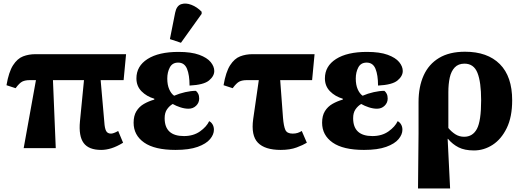

<svg xmlns="http://www.w3.org/2000/svg" viewBox="-20 -845 2981 1095"><path d="M115 0 185 -388H150Q124 -388 107.5 -380Q91 -372 69 -342L17 -359Q30 -435 54.5 -473Q79 -511 111.5 -523.5Q144 -536 182 -536H699L685 -388H554L575 -148Q577 -114 585 -98.5Q593 -83 613 -83Q627 -83 654 -98L682 -31Q646 -9 615.5 0.5Q585 10 557 10Q486 10 457 -29.5Q428 -69 436 -153L459 -388H282L298 0Z M981 10Q862 10 802 -32Q742 -74 742 -145Q742 -185 758 -211Q774 -237 801 -252.5Q828 -268 860 -277V-282Q816 -295 787 -324.5Q758 -354 758 -398Q758 -468 821.5 -508.5Q885 -549 998 -549Q1071 -549 1116 -532.5Q1161 -516 1181.5 -491Q1202 -466 1202 -440Q1202 -411 1172 -386Q1142 -361 1061 -357Q1061 -417 1046.5 -452.5Q1032 -488 996 -488Q963 -488 948.5 -460.5Q934 -433 934 -397Q934 -361 945 -336Q956 -311 973 -299Q1003 -312 1036.5 -319.5Q1070 -327 1097 -327Q1105 -321 1110.5 -310Q1116 -299 1116 -283Q1116 -259 1098.5 -242Q1081 -225 1055 -225Q1033 -225 1008.5 -233Q984 -241 965 -252Q946 -241 932.5 -221.5Q919 -202 919 -171Q919 -69 1029 -69Q1083 -69 1120.5 -95.5Q1158 -122 1173 -154Q1185 -148 1192.5 -135Q1200 -122 1200 -105Q1200 -78 1178 -51.5Q1156 -25 1107.5 -7.5Q1059 10 981 10ZM1012 -601 949 -622 979 -773Q987 -812 1013 -821Q1039 -830 1071.5 -817.5Q1104 -805 1130 -778V-766Z M1581 10Q1491 10 1451 -31Q1411 -72 1424 -166L1456 -388H1388Q1362 -388 1345.5 -380Q1329 -372 1307 -342L1255 -359Q1268 -435 1292.5 -473Q1317 -511 1349.5 -523.5Q1382 -536 1420 -536H1774L1760 -388H1578L1594 -173Q1598 -125 1607.5 -104Q1617 -83 1649 -83Q1665 -83 1677.5 -87Q1690 -91 1701 -98L1730 -31Q1709 -18 1671.5 -4Q1634 10 1581 10Z M2056 10Q1937 10 1877 -32Q1817 -74 1817 -145Q1817 -185 1833 -211Q1849 -237 1876 -252.5Q1903 -268 1935 -277V-282Q1891 -295 1862 -324.5Q1833 -354 1833 -398Q1833 -468 1896.5 -508.5Q1960 -549 2073 -549Q2146 -549 2191 -532.5Q2236 -516 2256.5 -491Q2277 -466 2277 -440Q2277 -411 2247 -386Q2217 -361 2136 -357Q2136 -417 2121.5 -452.5Q2107 -488 2071 -488Q2038 -488 2023.5 -460.5Q2009 -433 2009 -397Q2009 -361 2020 -336Q2031 -311 2048 -299Q2078 -312 2111.5 -319.5Q2145 -327 2172 -327Q2180 -321 2185.5 -310Q2191 -299 2191 -283Q2191 -259 2173.5 -242Q2156 -225 2130 -225Q2108 -225 2083.5 -233Q2059 -241 2040 -252Q2021 -241 2007.5 -221.5Q1994 -202 1994 -171Q1994 -69 2104 -69Q2158 -69 2195.5 -95.5Q2233 -122 2248 -154Q2260 -148 2267.5 -135Q2275 -122 2275 -105Q2275 -78 2253 -51.5Q2231 -25 2182.5 -7.5Q2134 10 2056 10Z M2364 230 2367 -84V-263Q2367 -350 2396 -414.5Q2425 -479 2484 -514.5Q2543 -550 2632 -550Q2760 -550 2830.5 -479.5Q2901 -409 2901 -273Q2901 -178 2870 -114.5Q2839 -51 2789.5 -19Q2740 13 2683 13Q2630 13 2595.5 -4.5Q2561 -22 2535 -53H2533L2547 230ZM2627 -65Q2676 -65 2700 -110Q2724 -155 2724 -273Q2724 -377 2703 -429.5Q2682 -482 2629 -482Q2594 -482 2573.5 -460.5Q2553 -439 2545 -402.5Q2537 -366 2537 -319V-115Q2554 -94 2576.5 -79.5Q2599 -65 2627 -65Z"/></svg>

Font: Noto Serif ExtraBold
Style: Regular
Weight: 800
Designer: Monotype Design Team
Foundry: Monotype Imaging Inc.
Version: Version 2.014